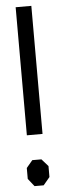

<svg xmlns="http://www.w3.org/2000/svg" viewBox="-57 -844 285 870"><g transform="rotate(-5 85.5 -408.5)"><path d="M49.3 -233.4V-815.9H120.6V-233.4ZM105.5 -119.1 134.8 -85.9V-36.1L105.5 -1H64L36.1 -36.1V-85.9L64 -119.1Z"/></g></svg>

Font: Gap Sans
Style: Regular
Weight: 400
Designer: Alexandre Liziard and Étienne Ozeray
Foundry: Interstices.io
Version: Version 1.6.1 - December 3. 2014